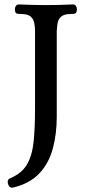

<svg xmlns="http://www.w3.org/2000/svg" viewBox="-20 -654 401 866"><path d="M39 192Q22 195 16 175Q11 156 26 150Q78 128 101.5 88Q125 48 131.5 -14Q138 -76 138 -162V-514Q138 -533 134.5 -550.5Q131 -568 118 -579.5Q105 -591 73 -591Q63 -591 55.5 -593Q48 -595 47 -612Q47 -620 51.5 -627Q56 -634 65 -634Q97 -633 125.5 -632Q154 -631 184 -631Q245 -631 309 -634Q318 -634 322.5 -627Q327 -620 327 -612Q326 -595 319 -593Q312 -591 301 -591Q270 -591 256.5 -579.5Q243 -568 240 -550.5Q237 -533 236 -514V-128Q236 -49 218 17Q200 83 157 128.5Q114 174 39 192Z"/></svg>

Font: Alice
Style: Regular
Weight: 400
Designer: Ksenia Yerulevich
Foundry: Cyreal (http://www.cyreal.org/)
Version: Version 2.003; ttfautohint (v1.8.3)